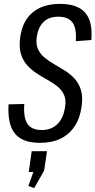

<svg xmlns="http://www.w3.org/2000/svg" viewBox="-20 -728 491 988"><path d="M185 7Q96 7 57 -40.5Q18 -88 24 -191L105 -193Q100 -123 121 -91Q142 -59 195 -59Q245 -59 276 -90Q307 -121 315 -179Q321 -216 309 -241Q297 -266 274.5 -284Q252 -302 224.5 -317Q197 -332 169.5 -350Q142 -368 120 -392Q98 -416 87.5 -451Q77 -486 84 -537Q96 -621 148.5 -664.5Q201 -708 289 -708Q379 -708 418.5 -662.5Q458 -617 450 -522L370 -516Q375 -581 353.5 -611.5Q332 -642 280 -642Q232 -642 204.5 -615.5Q177 -589 169 -538Q164 -500 175.5 -475Q187 -450 209.5 -431.5Q232 -413 260 -397Q288 -381 315 -364Q342 -347 364 -323Q386 -299 396.5 -264.5Q407 -230 400 -181Q392 -120 364 -78Q336 -36 291.5 -14.5Q247 7 185 7ZM222 50 207 150 156 240 126 229 172 100 202 157H128L143 50Z"/></svg>

Font: Pathway Extreme Condensed
Style: Italic
Weight: 400
Width: 3
Italic angle: -8°
Version: Version 1.001;gftools[0.9.26]